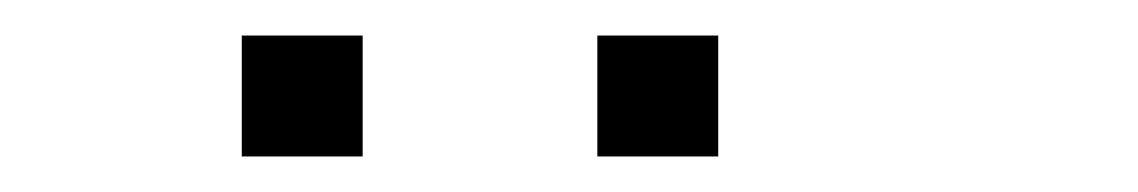

<svg xmlns="http://www.w3.org/2000/svg" viewBox="-20 -804 640 108"><path d="M117 -784Q116 -784 116 -784Q116 -784 116 -783V-717Q116 -716 116 -716Q116 -716 117 -716H183Q184 -716 184 -716Q184 -716 184 -717V-783Q184 -784 184 -784Q184 -784 183 -784ZM317 -784Q316 -784 316 -784Q316 -784 316 -783V-717Q316 -716 316 -716Q316 -716 317 -716H383Q384 -716 384 -716Q384 -716 384 -717V-783Q384 -784 384 -784Q384 -784 383 -784Z"/></svg>

Font: Doto Black SemiBold
Style: Regular
Weight: 600
Monospace: yes
Version: Version 1.000